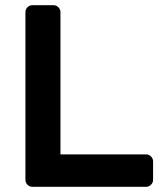

<svg xmlns="http://www.w3.org/2000/svg" viewBox="-20 -720 628 740"><path d="M562 -117C556.7 -122.3 550.3 -125 543 -125H213V-673C213 -680.3 210.3 -686.7 205 -692C199.7 -697.3 193.3 -700 186 -700H105C97.7 -700 91.3 -697.3 86 -692C80.7 -686.7 78 -680.3 78 -673V-27C78 -19.7 80.7 -13.3 86 -8C91.3 -2.7 97.7 0 105 0H543C550.3 0 556.7 -2.7 562 -8C567.3 -13.3 570 -19.7 570 -27V-98C570 -105.3 567.3 -111.7 562 -117Z"/></svg>

Font: Rubik
Style: Regular
Weight: 500
Designer: Hubert & Fischer
Foundry: Hubert & Fischer
Version: Version 1.100